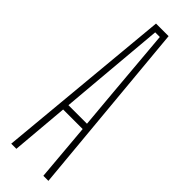

<svg xmlns="http://www.w3.org/2000/svg" viewBox="-270 -810 820 820"><g transform="rotate(45 140.0 -400.0)"><path d="M28 0 102.5 -800H178.5L252.5 0H222L199.5 -260H81.5L59 0ZM84.5 -289H196.5L181 -463L154.5 -771H126.5L99.5 -462.5Z"/></g></svg>

Font: Big Shoulders Display Thin ExtraLight
Style: Regular
Weight: 250
Version: Version 2.002